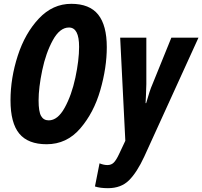

<svg xmlns="http://www.w3.org/2000/svg" viewBox="-20 -745 1059 1005"><path d="M35 -220Q35 -336 73 -453.5Q111 -571 183.5 -648Q256 -725 353 -725Q449 -725 494 -668.5Q539 -612 539 -498Q539 -391 505 -273Q471 -155 400 -72.5Q329 10 224 10Q127 10 81 -45.5Q35 -101 35 -220ZM394 -500Q394 -601 341 -601Q293 -601 256.5 -534.5Q220 -468 201 -377Q182 -286 182 -219Q182 -161 195 -138Q208 -115 235 -115Q282 -115 318.5 -181Q355 -247 374.5 -338.5Q394 -430 394 -500ZM477 231 501 110Q523 119 542 119Q563 119 576 105.5Q589 92 603 62L636 -8L609 -548H746V-305Q744 -235 742 -205H745Q764 -273 778 -304L877 -548H1019L735 75Q697 157 655.5 198.5Q614 240 545 240Q504 240 477 231Z"/></svg>

Font: Noto Sans Display Ex Bold Cond
Style: Italic
Weight: 800
Width: 3
Italic angle: -12°
Designer: Monotype Design team
Foundry: Monotype Imaging Inc.
Version: Version 1.000